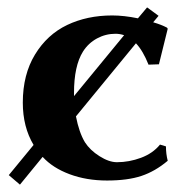

<svg xmlns="http://www.w3.org/2000/svg" viewBox="-20 -481 509 522"><path d="M293.9 -389.2C301.8 -389.2 309.6 -387.9 317.4 -385.3L181.2 -219.7V-228C181.2 -277.2 189.3 -314.8 205.6 -340.8C215.3 -356.1 228 -368 243.7 -376.5C259.3 -384.9 276 -389.2 293.9 -389.2ZM379.9 -460.9 355 -431.2C329.6 -436.4 306.3 -439 285.2 -439C239.6 -439 198.7 -430.3 162.6 -413.1C126.5 -395.8 97.3 -369.1 75.2 -332.8C53.1 -296.5 42 -252.9 42 -202.1C42 -157.9 51.8 -119.5 71.3 -86.9L3.9 -4.9L34.2 21L95.7 -54.2H96.2C114.4 -34.3 138.8 -18.7 169.4 -7.3C200 4.1 233.9 9.8 271 9.8C308.4 9.8 339.6 5.6 364.5 -2.7C389.4 -11 413.2 -24.7 436 -43.9C432.8 -56.3 431.2 -69.3 431.2 -83L415 -87.9C402 -71.9 384.8 -60 363.3 -52C341.8 -44 320 -40 297.9 -40C283.5 -40 267.7 -45.5 250.5 -56.4C233.2 -67.3 220.1 -79.9 210.9 -94.2C200.2 -112.1 192.1 -135.6 186.5 -164.6L349.6 -363.3C362.3 -349.9 373.7 -330.6 383.8 -305.2L412.1 -306.2L436 -402.8L434.1 -405.8C423.7 -411.3 411.1 -416.2 396.5 -420.4L411.1 -438Z"/></svg>

Font: Linux Biolinum G
Style: Bold
Weight: 700
Designer: Philipp H. Poll
Foundry: Philipp H. Poll
Version: Version 1.1.0